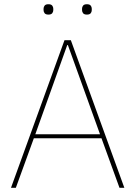

<svg xmlns="http://www.w3.org/2000/svg" viewBox="-20 -888 640 908"><path d="M545 0 460 -234H140L55 0H32L285 -698H315L568 0ZM301 -675H298L147 -253H453ZM209 -819Q196 -819 191 -825.5Q186 -832 186 -840V-847Q186 -855 191 -861.5Q196 -868 209 -868Q222 -868 227 -861.5Q232 -855 232 -847V-840Q232 -832 227 -825.5Q222 -819 209 -819ZM391 -819Q378 -819 373 -825.5Q368 -832 368 -840V-847Q368 -855 373 -861.5Q378 -868 391 -868Q404 -868 409 -861.5Q414 -855 414 -847V-840Q414 -832 409 -825.5Q404 -819 391 -819Z"/></svg>

Font: IBM Plex Sans Devanagari Thin
Style: Regular
Weight: 100
Designer: Mike Abbink, Paul van der Laan, Pieter van Rosmalen, Erin McLaughlin
Foundry: Bold Monday
Version: Version 1.1